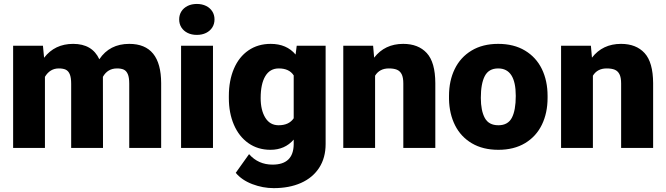

<svg xmlns="http://www.w3.org/2000/svg" viewBox="-20 -765 3443 993"><path d="M212.4 -367.7V0H47.9V-528.3H202.1L208 -466.3Q263.2 -538.1 358.4 -538.1Q457 -538.1 493.7 -458.5Q546.9 -538.1 648.4 -538.1Q813 -538.1 813.5 -335V0H648.4V-332.5Q648.4 -364.3 641.1 -381.3Q633.8 -398.4 620.4 -404.8Q606.9 -411.1 585.4 -411.1Q536.6 -411.1 512.2 -367.7L512.7 0H348.1V-331.5Q348.1 -363.8 340.8 -381.1Q333.5 -398.4 319.8 -404.8Q306.2 -411.1 284.2 -411.1Q238.3 -411.1 212.4 -367.7Z M998 -744.6Q1024.9 -744.6 1045.7 -734.4Q1066.4 -724.1 1077.9 -706.1Q1089.4 -688 1089.4 -664.6Q1089.4 -641.1 1077.9 -623Q1066.4 -605 1045.7 -594.7Q1024.9 -584.5 998 -584.5Q971.2 -584.5 950.4 -594.7Q929.7 -605 918.2 -623Q906.7 -641.1 906.7 -664.6Q906.7 -688 918.2 -706.1Q929.7 -724.1 950.4 -734.4Q971.2 -744.6 998 -744.6ZM1081.5 -528.3V0H916.5V-528.3Z M1199.2 128.9 1268.1 32.2Q1315.9 86.4 1389.6 86.4Q1497.6 86.4 1499 -18.6V-43Q1453.1 9.8 1378.9 9.8Q1313.5 9.8 1264.6 -24.7Q1215.8 -59.1 1189.7 -119.9Q1163.6 -180.7 1163.6 -257.8V-268.1Q1163.6 -348.1 1189.7 -409.4Q1215.8 -470.7 1264.9 -504.4Q1314 -538.1 1379.9 -538.1Q1462.4 -538.1 1508.8 -482.9L1514.6 -528.3H1664.1V-20.5Q1664.1 51.3 1630.6 102.8Q1597.2 154.3 1536.6 181.2Q1476.1 208 1395.5 208Q1339.4 208 1284.9 187.3Q1230.5 166.5 1199.2 128.9ZM1420.9 -117.2Q1474.6 -117.2 1499 -153.3V-375Q1475.6 -411.1 1421.9 -411.1Q1376 -411.1 1352.1 -371.1Q1328.1 -331.1 1328.1 -257.8Q1328.1 -195.3 1352.1 -156.2Q1376 -117.2 1420.9 -117.2Z M1919.9 -373.5V0H1755.4V-528.3H1909.7L1915 -466.8Q1970.2 -538.1 2065.4 -538.1Q2143.6 -538.1 2187.3 -490.5Q2231 -442.9 2231.4 -335V0H2065.9V-333Q2065.9 -364.3 2057.4 -381.1Q2048.8 -397.9 2032.7 -404.5Q2016.6 -411.1 1991.2 -411.1Q1942.9 -411.1 1919.9 -373.5Z M2302.2 -269Q2302.2 -347.2 2331.8 -408Q2361.3 -468.8 2418.7 -503.4Q2476.1 -538.1 2556.6 -538.1Q2637.7 -538.1 2695.3 -503.4Q2752.9 -468.8 2782.5 -408Q2812 -347.2 2812 -269V-258.8Q2812 -180.7 2782.5 -119.9Q2752.9 -59.1 2695.6 -24.7Q2638.2 9.8 2557.6 9.8Q2477.5 9.8 2420.4 -23.9Q2363.3 -57.6 2333.5 -116.9Q2303.7 -176.3 2302.2 -252.4ZM2557.6 -117.2Q2606.9 -117.2 2627.2 -155.8Q2647.5 -194.3 2647.5 -269Q2647.5 -411.1 2556.6 -411.1Q2507.8 -411.1 2487.3 -371.8Q2466.8 -332.5 2466.8 -258.8Q2466.8 -192.9 2487.3 -155Q2507.8 -117.2 2557.6 -117.2Z M3046.4 -373.5V0H2881.8V-528.3H3036.1L3041.5 -466.8Q3096.7 -538.1 3191.9 -538.1Q3270 -538.1 3313.7 -490.5Q3357.4 -442.9 3357.9 -335V0H3192.4V-333Q3192.4 -364.3 3183.8 -381.1Q3175.3 -397.9 3159.2 -404.5Q3143.1 -411.1 3117.7 -411.1Q3069.3 -411.1 3046.4 -373.5Z"/></svg>

Font: Mardoto Black
Style: Regular
Weight: 900
Designer: Christian Robertson, Vahan Hovhannisyan
Foundry: Google
Version: Version 1.000